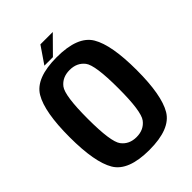

<svg xmlns="http://www.w3.org/2000/svg" viewBox="-229 -893 1003 1003"><g transform="rotate(-45 273.0 -391.5)"><path d="M271 5Q116.5 5 69.8 -73.5Q23 -152 23 -337.5Q23 -523 69.8 -601.8Q116.5 -680.5 271 -680.5Q425.5 -680.5 472.2 -601.5Q519 -522.5 519 -337.5Q519 -152 472.2 -73.5Q425.5 5 271 5ZM271 -90Q325 -90 354.5 -128.8Q384 -167.5 384 -337.5Q384 -509.5 354.5 -547.5Q325 -585.5 271 -585.5Q217 -585.5 187.5 -547.5Q158 -509.5 158 -337.5Q158 -167.5 187.5 -128.8Q217 -90 271 -90ZM194 -694.5 258 -788H349.5L257 -694.5Z"/></g></svg>

Font: Anybody SemiBold
Style: Regular
Weight: 600
Designer: Tyler Finck
Foundry: Etcetera Type Company
Version: Version 1.010; ttfautohint (v1.8.3) -l 8 -r 50 -G 200 -x 14 